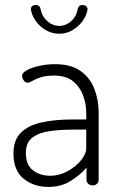

<svg xmlns="http://www.w3.org/2000/svg" viewBox="-20 -731 470 757"><path d="M171 6Q113 6 73 -26.5Q33 -59 33 -126Q33 -179 62.5 -208Q92 -237 144.5 -248.5Q197 -260 266 -260H320V-286Q320 -321 307.5 -355Q295 -389 267.5 -411Q240 -433 194 -433Q162 -433 141.5 -426.5Q121 -420 108.5 -412.5Q96 -405 89 -405Q79 -405 73 -414.5Q67 -424 67 -432Q67 -444 86.5 -454.5Q106 -465 136 -471.5Q166 -478 196 -478Q261 -478 298.5 -450.5Q336 -423 352.5 -379.5Q369 -336 369 -286V-21Q369 -13 362.5 -6.5Q356 0 345 0Q335 0 328 -6.5Q321 -13 321 -21V-70Q296 -41 258.5 -17.5Q221 6 171 6ZM178 -38Q213 -38 245.5 -55.5Q278 -73 299 -98.5Q320 -124 320 -146V-220H271Q222 -220 179 -214.5Q136 -209 109 -189.5Q82 -170 82 -128Q82 -81 110 -59.5Q138 -38 178 -38ZM214 -598Q174 -598 142 -625.5Q110 -653 102 -692Q101 -701 106 -706Q111 -711 119 -711H123Q130 -711 134.5 -706.5Q139 -702 140 -695Q145 -667 166 -648Q187 -629 214 -629Q240 -629 261 -648Q282 -667 286 -695Q288 -702 292 -706.5Q296 -711 303 -711H307Q315 -711 320.5 -705.5Q326 -700 325 -692Q317 -653 284.5 -625.5Q252 -598 214 -598Z"/></svg>

Font: Dosis ExtraLight Light
Style: Regular
Weight: 300
Version: Version 3.001; ttfautohint (v1.8.2)